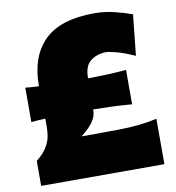

<svg xmlns="http://www.w3.org/2000/svg" viewBox="-89 -906 903 986"><g transform="rotate(-10 362.0 -413.0)"><path d="M45.9 0V-129.9Q84.5 -161.1 101.6 -190.4Q118.7 -219.7 122.8 -245.8Q127 -272 127 -293.5V-336.4Q108.9 -335.9 90.3 -334.5Q71.8 -333 53.2 -331.5V-510.7Q71.3 -508.8 88.9 -507.8Q106.4 -506.8 123.5 -505.9V-507.8Q123.5 -660.6 207.3 -743.2Q291 -825.7 467.3 -825.7Q523.9 -825.7 575.4 -812.5Q627 -799.3 663.6 -786.1L641.1 -573.2Q586.4 -597.7 547.4 -608.2Q508.3 -618.7 488.3 -618.7Q438.5 -615.2 408.7 -589.4Q378.9 -563.5 378.9 -503.9V-502Q424.8 -502.4 475.1 -504.4Q525.4 -506.3 578.6 -510.7V-331.5Q524.9 -335.9 474.1 -337.9Q423.3 -339.8 377 -340.3V-335.9Q377 -305.2 357.4 -276.9Q337.9 -248.5 294.4 -214.4H379.9Q448.7 -214.4 501.2 -215.6Q553.7 -216.8 598.4 -221.7Q643.1 -226.6 688.5 -236.8V0Z"/></g></svg>

Font: Pinar DS1 Black
Style: Regular
Weight: 900
Designer: Amin Abedi
Version: Version 3.000